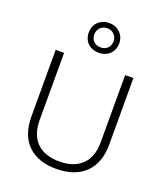

<svg xmlns="http://www.w3.org/2000/svg" viewBox="-176 -1166 1074 1244"><g transform="rotate(20 361.0 -544.0)"><path d="M361 -842C420 -842 466 -882 466 -945C466 -1005 420 -1047 361 -1047C301 -1047 256 -1006 256 -945C256 -881 301 -842 361 -842ZM361 -879C320 -879 294 -906 294 -945C294 -983 323 -1011 361 -1011C397 -1011 427 -983 427 -945C427 -906 400 -879 361 -879ZM629 -303V-765H572V-299C572 -169 497 -93 362 -93C225 -93 151 -167 151 -305V-765H93V-305C93 -139 187 -41 359 -41C531 -41 629 -140 629 -303Z"/></g></svg>

Font: Noto Sans Tamil UI Light
Style: Regular
Weight: 300
Designer: Jelle Bosma - Monotype Design Team
Foundry: Monotype Imaging Inc.
Version: Version 2.004